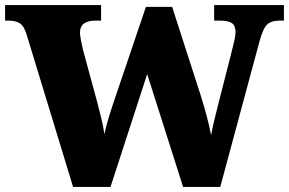

<svg xmlns="http://www.w3.org/2000/svg" viewBox="-26 -734 1135 754"><path d="M78 -600Q68 -632 52 -642.5Q36 -653 7 -653H-6V-714H371V-653H348Q288 -653 288 -605Q288 -597 292 -575.5Q296 -554 300 -538L356 -332Q364 -301 372 -268.5Q380 -236 384 -207Q390 -235 398 -262.5Q406 -290 418 -326L547 -707H650L761 -363Q776 -316 786.5 -275.5Q797 -235 803 -203Q807 -225 814 -255.5Q821 -286 829.5 -318.5Q838 -351 845 -379L883 -528Q888 -548 893.5 -571Q899 -594 899 -607Q899 -633 885 -643Q871 -653 838 -653H815V-714H1089V-653H1070Q1041 -653 1024.5 -639Q1008 -625 994 -575L839 0H693L552 -443L408 0H261Z"/></svg>

Font: Noto Serif Devanagari Black
Style: Regular
Weight: 900
Designer: Universal Thirst, Indian Type Foundry and the Monotype Design Team
Foundry: Monotype Imaging Inc.
Version: Version 2.004; ttfautohint (v1.8.4.7-5d5b)